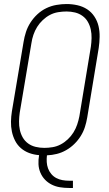

<svg xmlns="http://www.w3.org/2000/svg" viewBox="-20 -763 540 953"><path d="M323 170Q300 170 278 166.5Q256 163 237 153.5Q218 144 203.5 129Q189 114 180.5 94Q172 74 171 52Q170 30 174 7Q148 5 125 -3.5Q102 -12 84 -27.5Q66 -43 55 -64.5Q44 -86 39 -110Q34 -134 34.5 -159.5Q35 -185 39 -210L97 -555Q101 -580 109 -604.5Q117 -629 131.5 -651.5Q146 -674 166 -692.5Q186 -711 210 -722.5Q234 -734 260 -738.5Q286 -743 310 -743Q338 -743 364.5 -737Q391 -731 412.5 -717Q434 -703 448.5 -681Q463 -659 469 -633.5Q475 -608 474.5 -580Q474 -552 470 -525L413 -180Q409 -156 401.5 -132.5Q394 -109 380.5 -87.5Q367 -66 348.5 -48Q330 -30 308 -17.5Q286 -5 262 1Q238 7 213 8Q211 25 212 41.5Q213 58 218.5 73Q224 88 234.5 100.5Q245 113 259 120.5Q273 128 289.5 131Q306 134 323 134H342V170ZM200 -29Q220 -29 241 -32.5Q262 -36 281 -46Q300 -56 316.5 -71.5Q333 -87 344.5 -105.5Q356 -124 363 -144.5Q370 -165 374 -186L431 -531Q434 -552 434.5 -574Q435 -596 430.5 -616.5Q426 -637 416 -654.5Q406 -672 389.5 -684Q373 -696 352.5 -701Q332 -706 310 -706Q290 -706 268.5 -702.5Q247 -699 228 -689Q209 -679 192.5 -663.5Q176 -648 164.5 -629.5Q153 -611 146 -590.5Q139 -570 136 -549L78 -204Q75 -183 74.5 -161Q74 -139 78.5 -118.5Q83 -98 93 -80.5Q103 -63 119.5 -51Q136 -39 157 -34Q178 -29 200 -29Z"/></svg>

Font: Iosevka Term Curly XLt Obl
Style: Regular
Weight: 200
Italic angle: -9°
Designer: Belleve Invis
Foundry: Belleve Invis
Version: Version 32.3.0